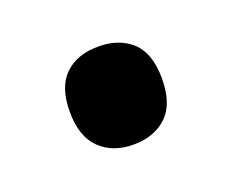

<svg xmlns="http://www.w3.org/2000/svg" viewBox="-44 -203 335 278"><g transform="rotate(-20 123.5 -64.5)"><path d="M53 -65Q53 -103 72 -121.5Q91 -140 124 -140Q156 -140 175.5 -122Q195 -104 195 -65Q195 -26 175.5 -7.5Q156 11 124 11Q92 11 72.5 -8Q53 -27 53 -65Z"/></g></svg>

Font: Noto Sans Disp Cond SemBd
Style: Regular
Weight: 600
Width: 3
Designer: Monotype Design Team
Foundry: Monotype Imaging Inc.
Version: Version 2.000;GOOG;noto-source:20170915:90ef993387c0; ttfaut